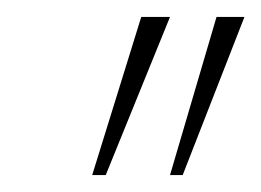

<svg xmlns="http://www.w3.org/2000/svg" viewBox="-20 -775 309 227"><path d="M181 -568 236 -755H269L196 -568ZM89 -568 147 -755H181L105 -568Z"/></svg>

Font: DM Sans Thin
Style: Italic
Weight: 250
Italic angle: -10°
Designer: Colophon Foundry, Jonny Pinhorn
Foundry: Colophon Foundry
Version: Version 4.004;gftools[0.9.30]